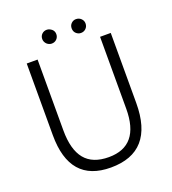

<svg xmlns="http://www.w3.org/2000/svg" viewBox="-151 -954 969 1080"><g transform="rotate(-20 333.5 -414.0)"><path d="M585 -281Q585 12 328 12Q82 12 82 -271V-700H147V-276Q147 -161 193.5 -104Q240 -47 337 -47Q521 -47 521 -270V-700H585ZM428 -757Q412 -757 399.5 -768.5Q387 -780 387 -799Q387 -817 399 -828.5Q411 -840 427 -840Q445 -840 457.5 -828Q470 -816 470 -799Q470 -781 458 -769Q446 -757 428 -757ZM253 -757Q245 -757 237 -760.5Q229 -764 223.5 -769.5Q218 -775 214.5 -782.5Q211 -790 211 -799Q211 -817 223 -828.5Q235 -840 252 -840Q261 -840 268.5 -836.5Q276 -833 282 -828Q288 -823 291.5 -815.5Q295 -808 295 -799Q295 -781 283 -769Q271 -757 253 -757Z"/></g></svg>

Font: LuenTai2017
Style: Regular
Weight: 400
Designer: LuenTai
Foundry: Microsoft Corpration
Version: Version 1.00 November 27, 2016, initial release